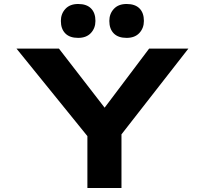

<svg xmlns="http://www.w3.org/2000/svg" viewBox="-20 -944 1029 964"><path d="M418.8 0V-313L438.8 -236L62.8 -700H275.9L548.9 -347H462.8L728.8 -700H925.9L584.9 -263L589.9 -321V0ZM615.7 -753.8Q573.3 -753.8 551.1 -776.4Q528.9 -799 528.9 -838.9Q528.9 -874.8 551.7 -899.4Q574.4 -924 615.7 -924Q658.2 -924 680.4 -901.7Q702.5 -879.4 702.5 -838.9Q702.5 -803 679.8 -778.4Q657 -753.8 615.7 -753.8ZM372.4 -753.8Q329.9 -753.8 307.8 -776.4Q285.6 -799 285.6 -838.9Q285.6 -874.8 308.4 -899.4Q331.1 -924 372.4 -924Q414.9 -924 437 -901.7Q459.2 -879.4 459.2 -838.9Q459.2 -803 436.5 -778.4Q413.7 -753.8 372.4 -753.8Z"/></svg>

Font: Lexend Zetta
Style: Regular
Weight: 400
Designer: Bonnie Shaver-Troup, Thomas Jockin
Foundry: Lexend
Version: Version 1.007